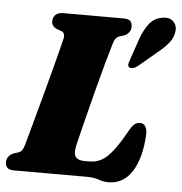

<svg xmlns="http://www.w3.org/2000/svg" viewBox="-54 -769 790 835"><g transform="rotate(5 340.5 -351.5)"><path d="M351 0H36Q14 0 6.2 -9.5Q-1.5 -19 -1.5 -33.5Q-1.5 -47.5 6.5 -57.5Q14.5 -67.5 26 -72.5L49 -80Q60 -84 65 -92Q70 -100 75.5 -118.5Q80 -134.5 90 -171Q100 -207.5 113.2 -255.8Q126.5 -304 140.5 -356.2Q154.5 -408.5 167 -456.5Q179.5 -504.5 188.8 -540.2Q198 -576 201.5 -591Q206 -615 188 -622L166.5 -629.5Q145.5 -640.5 145.5 -660.5Q145.5 -678 156.5 -689Q167.5 -700 189 -700H454Q476.5 -700 484 -690.5Q491.5 -681 491.5 -666.5Q491.5 -652.5 483.5 -642.5Q475.5 -632.5 465 -627.5L441.5 -620.5Q432 -616.5 426.5 -609.8Q421 -603 415.5 -585Q405.5 -552 391 -499.5Q376.5 -447 361 -387.8Q345.5 -328.5 331.8 -273.8Q318 -219 308.2 -179.5Q298.5 -140 296 -128.5Q289 -94 300 -80.8Q311 -67.5 337.5 -67.5H360Q389 -67.5 412.5 -80.5Q436 -93.5 460.5 -124.8Q485 -156 516 -211Q528.5 -235 539.8 -244.2Q551 -253.5 563 -253.5Q580.5 -253.5 588 -241Q595.5 -228.5 595.5 -207.5Q590.5 -104 553 -44.2Q515.5 15.5 449 15.5Q426 15.5 406.8 7.8Q387.5 0 351 0ZM529.5 -618.5Q543.5 -658 564.8 -685Q586 -712 620 -717.5Q652 -723.5 669 -706.8Q686 -690 683.5 -666Q681 -639 664.2 -616.5Q647.5 -594 616 -568.5L532.5 -498.5Q524 -491.5 514 -489Q504 -486.5 497.5 -489.5Q490.5 -494 491.2 -502.5Q492 -511 496 -521Z"/></g></svg>

Font: Fraunces 72pt S050 Black
Style: Italic
Weight: 900
Italic angle: -16°
Version: Version 1.000; ttfautohint (v1.8.3)